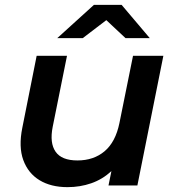

<svg xmlns="http://www.w3.org/2000/svg" viewBox="-20 -764 721 791"><path d="M258 7Q190 7 143 -21.5Q96 -50 76 -104.5Q56 -159 72 -238L131 -534H256L197 -241Q184 -175 209 -139Q234 -103 299 -103Q366 -103 411 -141Q456 -179 472 -257L528 -534H653L546 0H427L439 -59Q402 -25 356 -9Q310 7 258 7ZM216 -607 367 -744H481L597 -607H497L418 -681L321 -607Z"/></svg>

Font: Montserrat SemiBold
Style: Italic
Weight: 600
Italic angle: -11.3°
Designer: Julieta Ulanovsky
Foundry: Julieta Ulanovsky
Version: Version 9.000; ttfautohint (v1.8.4.7-5d5b)